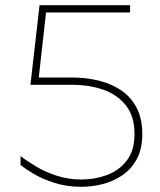

<svg xmlns="http://www.w3.org/2000/svg" viewBox="-20 -708 616 738"><path d="M132 -688H480V-660H157L129 -410H259Q310 -410 358 -398.5Q406 -387 444 -362Q482 -337 504.5 -295Q527 -253 527 -193Q527 -136 506 -97Q485 -58 450.5 -34.5Q416 -11 375 -0.5Q334 10 293 10Q236 10 189.5 -5Q143 -20 110 -39.5Q77 -59 59 -74V-108Q85 -88 120.5 -67Q156 -46 200 -32Q244 -18 293 -18Q344 -18 390.5 -35Q437 -52 467 -90.5Q497 -129 497 -193Q497 -262 463.5 -303.5Q430 -345 376 -363.5Q322 -382 259 -382H97Z"/></svg>

Font: Roundo Variable
Style: Regular
Weight: 200
Designer: Shiva Nallaperumal
Foundry: Indian Type Foundry
Version: Version 2.000